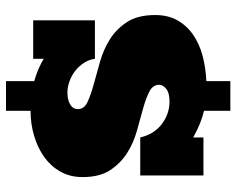

<svg xmlns="http://www.w3.org/2000/svg" viewBox="-94 -675 789 641"><g transform="rotate(-90 300.5 -354.5)"><path d="M251 -67.9Q208 -78.1 162.1 -104V-69.8H35.2V-280.8H162.1Q172.9 -234.9 206.5 -209Q240.2 -183.1 282.2 -183.1Q311 -183.1 324.5 -194.1Q337.9 -205.1 337.9 -217.8Q337.9 -238.8 314.9 -250.5Q292 -262.2 258.1 -271.5Q224.1 -280.8 184.1 -292Q144 -303.2 110.1 -324.7Q76.2 -346.2 53 -381.1Q29.8 -416 29.8 -473.1Q29.8 -515.1 47.9 -547.1Q65.9 -579.1 96.4 -601.1Q127 -623 167 -635Q207 -647 251 -647V-729H350.1V-634.8Q374 -627.9 393.1 -619.4Q412.1 -610.8 424.8 -603V-638.2H553.2V-432.1H424.8Q421.9 -452.1 410.9 -469Q399.9 -485.8 384.5 -497.8Q369.1 -509.8 350.1 -516.8Q331.1 -523.9 312 -523.9Q288.1 -523.9 272.5 -514.9Q256.8 -505.9 256.8 -488.8Q256.8 -467.8 280.5 -456.8Q304.2 -445.8 338.6 -436.3Q373 -426.8 414.1 -415.3Q455.1 -403.8 489.5 -382.3Q523.9 -360.8 547.4 -325Q570.8 -289.1 570.8 -231Q570.8 -188 553 -156.5Q535.2 -125 504.6 -104Q474.1 -83 434.1 -72.5Q394 -62 350.1 -60.1V20H251Z"/></g></svg>

Font: Ultra
Style: Regular
Weight: 400
Designer: Astigmatic (AOETI)
Foundry: Astigmatic (AOETI)
Version: Version 1.000